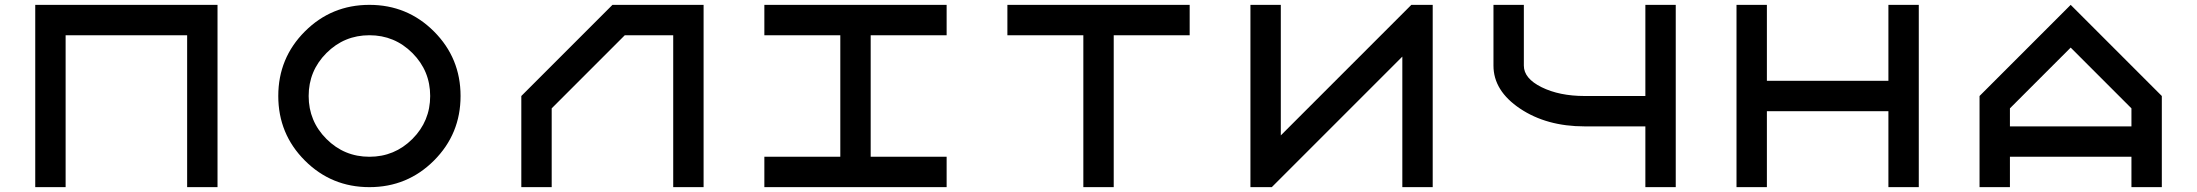

<svg xmlns="http://www.w3.org/2000/svg" viewBox="-20 -770 9040 790"><path d="M875 0H750V-625H250V0H125V-750H875Z M1500 -125Q1603.5 -125 1676.8 -198.2Q1750 -271.5 1750 -375Q1750 -478.5 1676.8 -551.8Q1603.5 -625 1500 -625Q1396.5 -625 1323.2 -551.8Q1250 -478.5 1250 -375Q1250 -271.5 1323.2 -198.2Q1396.5 -125 1500 -125ZM1500 0Q1343.8 0 1234.4 -109.4Q1125 -218.8 1125 -375Q1125 -531.2 1234.4 -640.6Q1343.8 -750 1500 -750Q1656.2 -750 1765.6 -640.6Q1875 -531.2 1875 -375Q1875 -218.8 1765.6 -109.4Q1656.2 0 1500 0Z M2875 0H2750V-625H2550.8L2250 -324.2V0H2125V-375L2500 -750H2875Z M3125 0V-125H3437.5V-625H3125V-750H3875V-625H3562.5V-125H3875V0Z M4562.5 -625V0H4437.5V-625H4125V-750H4875V-625Z M5750 -537.1 5212.9 0H5125V-750H5250V-212.9L5787.1 -750H5875V0H5750Z M6125 -500V-750H6250V-500Q6250 -447.3 6323.2 -411.1Q6396.5 -375 6500 -375H6750V-750H6875V0H6750V-250H6500Q6343.8 -250 6234.4 -323.2Q6125 -396.5 6125 -500Z M7250 -312.5V0H7125V-750H7250V-437.5H7750V-750H7875V0H7750V-312.5Z M8875 0H8750V-125H8250V0H8125V-375L8500 -750L8875 -375ZM8750 -250V-324.2L8500 -574.2L8250 -324.2V-250Z"/></svg>

Font: Xanmono
Style: Regular
Weight: 400
Designer: GGBotNet
Foundry: GGBotNet
Version: 1.00